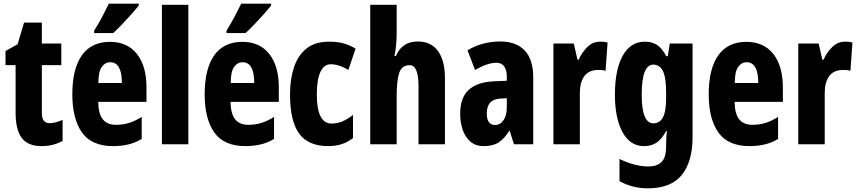

<svg xmlns="http://www.w3.org/2000/svg" viewBox="-20 -786 4677 1046"><path d="M250 -115Q266 -115 283.5 -119.5Q301 -124 321 -133V-18Q270 10 207 10Q131 10 98 -35Q65 -80 65 -171V-431H10V-508L76 -545L111 -663H208V-549H314V-431H208V-170Q208 -115 250 -115Z M579 -558Q674 -558 726 -492Q778 -426 778 -310V-231H515Q516 -166 540 -136Q564 -106 612 -106Q649 -106 682 -116Q715 -126 752 -149V-29Q717 -8 678.5 1Q640 10 596 10Q479 10 426.5 -64.5Q374 -139 374 -272Q374 -411 426 -484.5Q478 -558 579 -558ZM580 -447Q553 -447 534.5 -421.5Q516 -396 516 -334H644Q644 -447 580 -447ZM736 -756Q723 -739 699 -712Q675 -685 648 -656.5Q621 -628 597 -606H493V-619Q518 -659 537.5 -696Q557 -733 573 -766H736Z M1006 0H862V-760H1006Z M1300 -558Q1395 -558 1447 -492Q1499 -426 1499 -310V-231H1236Q1237 -166 1261 -136Q1285 -106 1333 -106Q1370 -106 1403 -116Q1436 -126 1473 -149V-29Q1438 -8 1399.5 1Q1361 10 1317 10Q1200 10 1147.5 -64.5Q1095 -139 1095 -272Q1095 -411 1147 -484.5Q1199 -558 1300 -558ZM1301 -447Q1274 -447 1255.5 -421.5Q1237 -396 1237 -334H1365Q1365 -447 1301 -447ZM1457 -756Q1444 -739 1420 -712Q1396 -685 1369 -656.5Q1342 -628 1318 -606H1214V-619Q1239 -659 1258.5 -696Q1278 -733 1294 -766H1457Z M1768 10Q1659 10 1609.5 -58.5Q1560 -127 1560 -272Q1560 -354 1581.5 -419Q1603 -484 1649.5 -521.5Q1696 -559 1772 -559Q1820 -559 1854 -549Q1888 -539 1917 -521L1878 -405Q1826 -436 1782 -436Q1745 -436 1725.5 -394Q1706 -352 1706 -272Q1706 -113 1786 -113Q1818 -113 1846 -125Q1874 -137 1903 -160V-34Q1874 -11 1841 -0.5Q1808 10 1768 10Z M2141 -604Q2141 -575 2138 -541.5Q2135 -508 2129 -481H2137Q2170 -560 2256 -560Q2328 -560 2366 -508Q2404 -456 2404 -361V0H2260V-317Q2260 -431 2212 -431Q2169 -431 2155 -389.5Q2141 -348 2141 -259V0H1997V-760H2141Z M2706 -560Q2791 -560 2838 -511.5Q2885 -463 2885 -363V0H2780L2757 -73H2754Q2728 -31 2697 -10.5Q2666 10 2616 10Q2570 10 2541.5 -15.5Q2513 -41 2500 -81Q2487 -121 2487 -166Q2487 -254 2533.5 -296.5Q2580 -339 2670 -343L2741 -346V-368Q2741 -404 2727 -424Q2713 -444 2684 -444Q2636 -444 2568 -405L2527 -512Q2607 -560 2706 -560ZM2707 -249Q2632 -246 2632 -168Q2632 -105 2677 -105Q2705 -105 2723 -131Q2741 -157 2741 -201V-251Z M3250 -559Q3258 -559 3267 -558.5Q3276 -558 3290 -554L3279 -400Q3271 -403 3260.5 -404Q3250 -405 3241 -405Q3188 -405 3163.5 -371.5Q3139 -338 3139 -279V0H2995V-549H3106L3126 -461H3133Q3148 -497 3178 -528Q3208 -559 3250 -559Z M3494 -559Q3530 -559 3557.5 -542.5Q3585 -526 3610 -480H3618L3629 -549H3753V-39Q3753 95 3694 167.5Q3635 240 3509 240Q3426 240 3355 201V80Q3400 102 3440 111.5Q3480 121 3512 121Q3558 121 3583.5 97Q3609 73 3609 11V5Q3609 -36 3613 -72H3609Q3584 -26 3555.5 -8Q3527 10 3488 10Q3413 10 3371.5 -66Q3330 -142 3330 -270Q3330 -406 3372.5 -482.5Q3415 -559 3494 -559ZM3539 -434Q3508 -434 3492 -393.5Q3476 -353 3476 -269Q3476 -114 3540 -114Q3574 -114 3591.5 -146.5Q3609 -179 3609 -254V-280Q3609 -364 3591.5 -399Q3574 -434 3539 -434Z M4046 -558Q4141 -558 4193 -492Q4245 -426 4245 -310V-231H3982Q3983 -166 4007 -136Q4031 -106 4079 -106Q4116 -106 4149 -116Q4182 -126 4219 -149V-29Q4184 -8 4145.5 1Q4107 10 4063 10Q3946 10 3893.5 -64.5Q3841 -139 3841 -272Q3841 -411 3893 -484.5Q3945 -558 4046 -558ZM4047 -447Q4020 -447 4001.5 -421.5Q3983 -396 3983 -334H4111Q4111 -447 4047 -447Z M4584 -559Q4592 -559 4601 -558.5Q4610 -558 4624 -554L4613 -400Q4605 -403 4594.5 -404Q4584 -405 4575 -405Q4522 -405 4497.5 -371.5Q4473 -338 4473 -279V0H4329V-549H4440L4460 -461H4467Q4482 -497 4512 -528Q4542 -559 4584 -559Z"/></svg>

Font: Noto Sans Malayalam ExtraCondensed ExtraBold
Style: Regular
Weight: 800
Width: 2
Designer: Jelle Bosma - Monotype Design Team
Foundry: Monotype Imaging Inc.
Version: Version 2.104; ttfautohint (v1.8.4.7-5d5b)